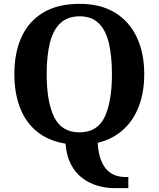

<svg xmlns="http://www.w3.org/2000/svg" viewBox="-20 -745 827 1001"><path d="M577 235.8Q531.8 235.8 488.4 223.1Q445.1 210.3 409.1 183.3Q373.1 156.3 349.9 111.8Q326.6 67.4 321.6 3.9Q232.4 -10.7 173 -58.8Q113.7 -106.9 84.3 -183.8Q54.8 -260.6 54.8 -359Q54.8 -470 92.2 -552Q129.6 -634 205.4 -679.5Q281.1 -725 395.2 -725Q503.7 -725 578.8 -679.5Q653.8 -634 692.9 -551.5Q732 -469 732 -358Q732 -265.1 704.1 -191.2Q676.1 -117.3 622 -68.5Q567.9 -19.7 489 -0.1Q493 55 506.7 89.8Q520.4 124.6 540.5 143.6Q560.7 162.7 584.4 170.2Q608.2 177.8 633 177.8H649V235.8ZM394.2 -55Q487.6 -55 525.6 -135.1Q563.6 -215.2 563.6 -358Q563.6 -453.5 547.2 -521.2Q530.9 -588.9 494 -624.4Q457 -660 395.2 -660Q332.8 -660 294.8 -624.4Q256.9 -588.9 240.1 -521.2Q223.3 -453.5 223.3 -358Q223.3 -215.2 262.2 -135.1Q301.2 -55 394.2 -55Z"/></svg>

Font: Noto Serif Malayalam
Style: Regular
Weight: 400
Designer: Indian type Foundry, Jelle Bosma, Monotype Design Team
Foundry: Monotype Imaging Inc.
Version: Version 2.103